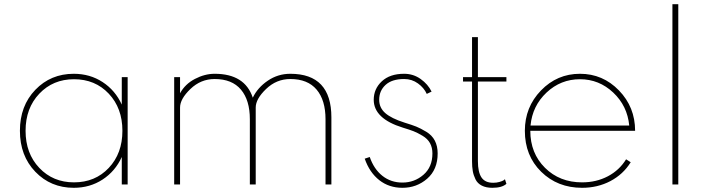

<svg xmlns="http://www.w3.org/2000/svg" viewBox="-20 -880 3367 916"><path d="M332 -528Q409 -528 469.5 -488.5Q530 -449 561 -381V-512H589V0H561V-131Q530 -63 469.5 -23.5Q409 16 332 16Q222 16 148.5 -60.5Q75 -137 75 -256Q75 -375 148.5 -451.5Q222 -528 332 -528ZM333 -10Q434 -10 499 -79Q564 -148 564 -256Q564 -364 499 -433Q434 -502 333 -502Q233 -502 167.5 -433Q102 -364 102 -256Q102 -148 167.5 -79Q233 -10 333 -10Z M811 -512H839V-435Q863 -479 910 -503.5Q957 -528 1004 -528Q1148 -528 1186 -414Q1209 -462 1257.5 -495Q1306 -528 1365 -528Q1561 -528 1561 -320V0H1533V-311Q1533 -402 1490.5 -452.5Q1448 -503 1365 -503Q1299 -503 1249.5 -455.5Q1200 -408 1200 -367V0H1172V-311Q1172 -402 1129.5 -452.5Q1087 -503 1004 -503Q938 -503 888.5 -455.5Q839 -408 839 -367V0H811Z M1908 -528Q1952 -528 1987 -503Q2022 -478 2039 -443L2016 -432Q2003 -461 1974 -482Q1945 -503 1908 -503Q1850 -503 1819.5 -475Q1789 -447 1789 -404Q1789 -366 1818 -340.5Q1847 -315 1910 -295Q1946 -284 1966 -276Q1986 -268 2013.5 -251.5Q2041 -235 2054.5 -209Q2068 -183 2068 -148Q2068 -71 2018 -27.5Q1968 16 1900 16Q1836 16 1789.5 -20.5Q1743 -57 1720 -123L1744 -131Q1764 -73 1804.5 -41Q1845 -9 1900 -9Q1957 -9 2000 -46Q2043 -83 2043 -148Q2043 -176 2031.5 -197Q2020 -218 1995.5 -232.5Q1971 -247 1953 -254Q1935 -261 1902 -271Q1763 -314 1763 -404Q1763 -456 1801.5 -492Q1840 -528 1908 -528Z M2189 -512H2232V-703H2260V-512H2396V-491H2260V-111Q2260 -59 2277 -33.5Q2294 -8 2333 -8Q2349 -8 2363 -12Q2377 -16 2383 -20L2389 -25L2396 -3Q2375 16 2329 16Q2299 16 2278.5 5.5Q2258 -5 2248.5 -24.5Q2239 -44 2235.5 -64Q2232 -84 2232 -111V-491H2189Z M2484 -256Q2484 -369 2561 -448.5Q2638 -528 2747 -528Q2856 -528 2933 -448.5Q3010 -369 3010 -256H2510Q2510 -149 2580 -79.5Q2650 -10 2757 -10Q2825 -10 2880 -39Q2935 -68 2967 -120L2989 -106Q2953 -48 2892 -16Q2831 16 2757 16Q2640 16 2562 -60.5Q2484 -137 2484 -256ZM2511 -281H2982Q2973 -375 2905.5 -438.5Q2838 -502 2747 -502Q2655 -502 2587.5 -438.5Q2520 -375 2511 -281Z M3188 -860H3216V0H3188Z"/></svg>

Font: Spartan MB
Style: Regular
Weight: 250
Designer: Matt Bailey
Foundry: Matt Bailey
Version: Version 1.000